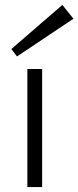

<svg xmlns="http://www.w3.org/2000/svg" viewBox="-20 -759 318 779"><path d="M91 0V-479H151V0ZM49 -530 26 -560 233 -739 278 -683Z"/></svg>

Font: Zen Kaku Gothic New
Style: Regular
Weight: 400
Designer: Yoshimichi Ohira
Foundry: Positype
Version: Version 1.001